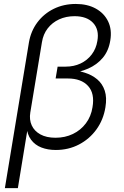

<svg xmlns="http://www.w3.org/2000/svg" viewBox="-20 -757 633 981"><path d="M4.9 204.1 127.9 -540.5Q137.7 -598.1 170.9 -642.6Q204.1 -687 254.6 -711.9Q305.2 -736.8 367.2 -736.8Q426.8 -736.8 469.5 -713.1Q512.2 -689.5 532.5 -647.5Q552.7 -605.5 543.5 -550.3Q535.2 -497.6 505.4 -461.9Q475.6 -426.3 430.4 -406.5Q385.3 -386.7 331.1 -381.3L334 -400.4Q376 -397.5 413.1 -385.7Q450.2 -374 476.8 -351.6Q503.4 -329.1 515.1 -293.9Q526.9 -258.8 518.6 -208.5Q508.3 -145 472.9 -95.9Q437.5 -46.9 383.8 -18.8Q330.1 9.3 265.1 9.3Q224.1 9.3 191.4 -3.4Q158.7 -16.1 138.7 -43Q118.7 -69.8 115.2 -112.8L124 -117.7L71.3 204.1ZM263.7 -53.2Q312.5 -53.2 352.5 -72.5Q392.6 -91.8 418.9 -127Q445.3 -162.1 452.6 -209Q464.8 -279.8 429.9 -317.9Q395 -356 326.7 -356H264.2L274.4 -416.5H315.4Q357.4 -416.5 391.6 -432.6Q425.8 -448.7 448.5 -478.5Q471.2 -508.3 477.5 -547.9Q487.8 -605.5 455.8 -639.9Q423.8 -674.3 360.8 -674.3Q317.4 -674.3 282 -658Q246.6 -641.6 223.6 -611.8Q200.7 -582 194.3 -541.5L134.8 -182.1Q128.9 -145.5 142.1 -116.5Q155.3 -87.4 186.3 -70.3Q217.3 -53.2 263.7 -53.2Z"/></svg>

Font: Inter Light
Style: Italic
Weight: 300
Italic angle: -9.3988°
Designer: Rasmus Andersson
Foundry: rsms
Version: Version 4.001;git-66647c0bb